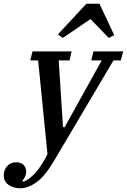

<svg xmlns="http://www.w3.org/2000/svg" viewBox="-113 -795 679 1027"><path d="M-3 212Q-44 212 -68.5 193Q-93 174 -93 143Q-93 115 -75 94Q-57 73 -26 73Q-1 73 13 87Q27 101 27 123Q27 137 21 150.5Q15 164 6 171L13 177Q46 163 76.5 129.5Q107 96 141 30L91 -472H49L61 -520H270L259 -472H201L224 -115H233L431 -472H375L387 -520H546L533 -472H494L175 67Q127 148 82 180Q37 212 -3 212ZM197 -611 349 -775H419L498 -607L469 -592L371 -693L223 -592Z"/></svg>

Font: IBM Plex Serif Medm
Style: Italic
Weight: 500
Italic angle: -14°
Designer: Mike Abbink, Paul van der Laan, Pieter van Rosmalen
Foundry: Bold Monday
Version: Version 3.001